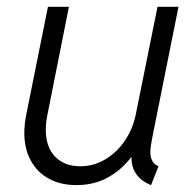

<svg xmlns="http://www.w3.org/2000/svg" viewBox="-20 -535 573 563"><path d="M51.3 -145.5Q51.3 -168.5 56.6 -196.8L120.6 -515.1H182.1L119.1 -198.7Q114.3 -175.8 114.3 -154.8Q114.3 -103.5 141.8 -75.4Q169.4 -47.4 215.3 -47.4Q254.9 -47.4 289.3 -68.1Q323.7 -88.9 346.7 -123.3Q369.6 -157.7 377.9 -198.2L441.9 -515.1H503.4L426.3 -130.4Q420.9 -103.5 420.9 -88.9Q420.9 -74.2 426.3 -63.7Q431.6 -53.2 444.8 -47.4L422.9 7.8Q393.6 -3.9 379.2 -25.1Q364.7 -46.4 365.7 -75.2Q336.4 -36.6 295.9 -14.4Q255.4 7.8 204.1 7.8Q158.7 7.8 124.3 -10.5Q89.8 -28.8 70.6 -63.5Q51.3 -98.1 51.3 -145.5Z"/></svg>

Font: Reddit Sans Vanilla Light
Style: Italic
Weight: 300
Italic angle: -11.25°
Designer: Stephen Hutchings
Version: Version 1.013